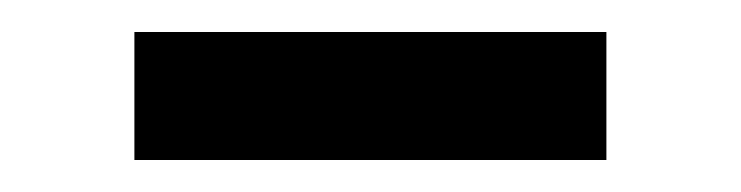

<svg xmlns="http://www.w3.org/2000/svg" viewBox="-20 -333 463 120"><path d="M64 -233V-313H359V-233Z"/></svg>

Font: Raleway Thin Medium
Style: Regular
Weight: 500
Version: Version 4.026